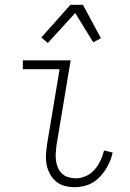

<svg xmlns="http://www.w3.org/2000/svg" viewBox="-20 -771 540 799"><path d="M291 8Q269 8 248.5 2.5Q228 -3 213 -16Q198 -29 188 -47Q178 -65 174 -86Q170 -107 171.5 -128.5Q173 -150 176 -172L228 -483H75V-520H274L215 -166Q213 -150 212 -134Q211 -118 213 -102.5Q215 -87 221 -73Q227 -59 238 -48.5Q249 -38 264.5 -33.5Q280 -29 296 -29Q317 -29 338 -38.5Q359 -48 374 -65.5Q389 -83 398.5 -103.5Q408 -124 413 -145L449 -136Q445 -118 437.5 -100Q430 -82 419.5 -65.5Q409 -49 395 -34.5Q381 -20 364.5 -10.5Q348 -1 329 3.5Q310 8 291 8ZM179 -592 152 -615 273 -751H325L400 -612L368 -595L293 -717Z"/></svg>

Font: Iosevka Term Curly Extralight
Style: Italic
Weight: 200
Italic angle: -9°
Designer: Belleve Invis
Foundry: Belleve Invis
Version: Version 32.3.0